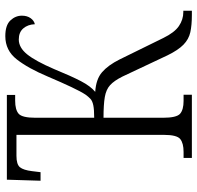

<svg xmlns="http://www.w3.org/2000/svg" viewBox="-30 -730 760 741"><g transform="rotate(-90 350.5 -360.0)"><path d="M111 0V-32H134Q168 -32 184 -45Q200 -58 200 -108V-677H119Q86 -677 75 -663.5Q64 -650 60 -617L56 -584H23L27 -714H354V-682H332Q297 -682 281.5 -668.5Q266 -655 266 -603V-377Q298 -377 314.5 -380.5Q331 -384 339 -391.5Q347 -399 355 -410Q367 -428 384.5 -465Q402 -502 425 -556Q457 -632 491.5 -676Q526 -720 581 -720Q623 -720 641.5 -700.5Q660 -681 660 -656Q660 -636 650.5 -622.5Q641 -609 627 -606Q626 -633 611 -650.5Q596 -668 568 -668Q537 -668 511 -636Q485 -604 454 -532Q427 -466 407.5 -428.5Q388 -391 366 -373Q415 -370 442 -346.5Q469 -323 491 -279L574 -110Q595 -67 620 -50Q645 -33 674 -33H679V0H663Q623 0 596 -6Q569 -12 548 -32.5Q527 -53 507 -94L425 -268Q409 -300 392 -315.5Q375 -331 346 -336Q317 -341 266 -341V-112Q266 -59 281.5 -45.5Q297 -32 331 -32H355V0Z"/></g></svg>

Font: Noto Serif SemiCondensed Light
Style: Regular
Weight: 300
Width: 4
Designer: Monotype Design Team
Foundry: Monotype Imaging Inc.
Version: Version 2.013